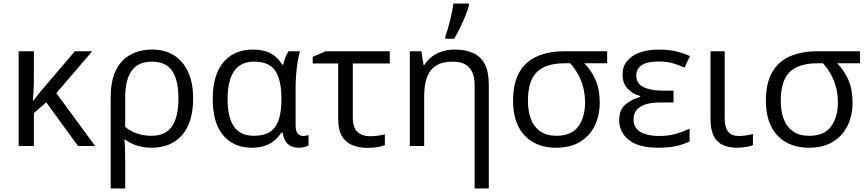

<svg xmlns="http://www.w3.org/2000/svg" viewBox="-20 -825 4904 1085"><path d="M501 -535.2 298.3 -298.8 517.6 0H420.9L241.2 -246.6L171.4 -186V0H85.4V-535.2H171.4V-395.5Q171.4 -355.5 169.7 -316.7Q168 -277.8 165.5 -254.9H167.5Q177.2 -268.1 188.2 -281.5Q199.2 -294.9 208.5 -307.1L402.8 -535.2Z M1071.3 -268.1Q1071.3 -177.7 1043 -115.7Q1014.6 -53.7 961.9 -22Q909.2 9.8 835.9 9.8Q793.5 9.8 754.9 -2.2Q716.3 -14.2 687.5 -36.1H683.1Q685.5 -18.1 686.5 16.4Q687.5 50.8 687.5 94.2V240.2H605.5V-275.9Q605.5 -366.2 634 -425.8Q662.6 -485.4 715.6 -515.1Q768.6 -544.9 841.3 -544.9Q910.2 -544.9 961.9 -513.2Q1013.7 -481.4 1042.5 -419.7Q1071.3 -357.9 1071.3 -268.1ZM837.9 -476.6Q761.2 -476.6 724.4 -425.5Q687.5 -374.5 687.5 -273.9V-107.9Q716.8 -83 755.1 -70.3Q793.5 -57.6 835.4 -57.6Q915.5 -57.6 951.9 -110.8Q988.3 -164.1 988.3 -268.1Q988.3 -372.6 952.9 -424.6Q917.5 -476.6 837.9 -476.6Z M1415 -57.6Q1471.2 -57.6 1505.1 -79.6Q1539.1 -101.6 1554.7 -146.7Q1570.3 -191.9 1570.3 -260.7V-268.6Q1570.3 -371.1 1536.4 -423.8Q1502.4 -476.6 1415 -476.6Q1339.4 -476.6 1302.7 -422.4Q1266.1 -368.2 1266.1 -264.6Q1266.1 -162.1 1302 -109.9Q1337.9 -57.6 1415 -57.6ZM1401.9 9.8Q1302.2 9.8 1242.2 -59.6Q1182.1 -128.9 1182.1 -265.6Q1182.1 -400.9 1242.2 -472.9Q1302.2 -544.9 1410.2 -544.9Q1469.7 -544.9 1509.5 -523.4Q1549.3 -502 1574.7 -460H1580.6Q1584.5 -478.5 1592.3 -499Q1600.1 -519.5 1610.8 -535.2H1675.3Q1668 -512.7 1662.4 -478Q1656.7 -443.4 1653.6 -404.3Q1650.4 -365.2 1650.4 -328.6V-118.2Q1650.4 -84 1662.6 -70.3Q1674.8 -56.6 1692.9 -56.6Q1700.7 -56.6 1709.7 -58.3Q1718.8 -60.1 1723.6 -62V-2.4Q1718.8 0.5 1710 3.2Q1701.2 5.9 1690.7 7.8Q1680.2 9.8 1669.4 9.8Q1632.3 9.8 1609.1 -8.8Q1585.9 -27.3 1576.7 -76.2H1570.3Q1555.2 -52.7 1533.4 -33.2Q1511.7 -13.7 1479.7 -2Q1447.8 9.8 1401.9 9.8Z M2182.6 -535.2V-466.3H1973.6V-163.1Q1973.6 -104 2000 -79.6Q2026.4 -55.2 2070.8 -55.2Q2092.8 -55.2 2116 -58.3Q2139.2 -61.5 2154.8 -65.9V-4.9Q2140.6 1 2114.3 5.9Q2087.9 10.7 2059.1 10.7Q2012.7 10.7 1974.6 -3.4Q1936.5 -17.6 1913.8 -53.5Q1891.1 -89.4 1891.1 -154.3V-466.3H1747.1V-503.9L1820.3 -535.2Z M2549.3 -544.9Q2612.8 -544.9 2655.8 -524.4Q2698.7 -503.9 2720.5 -460.7Q2742.2 -417.5 2742.2 -348.6V240.2H2662.1V-343.3Q2662.1 -410.2 2631.8 -443.4Q2601.6 -476.6 2538.1 -476.6Q2479.5 -476.6 2444.1 -454.1Q2408.7 -431.6 2392.8 -387.9Q2377 -344.2 2377 -280.3V0H2295.9V-535.2H2361.3L2373.5 -458H2377.9Q2395 -486.3 2421.4 -505.6Q2447.8 -524.9 2480.5 -534.9Q2513.2 -544.9 2549.3 -544.9ZM2496.6 -606V-619.1Q2503.4 -637.7 2510.5 -661.1Q2517.6 -684.6 2523.7 -710Q2529.8 -735.4 2534.7 -760Q2539.6 -784.7 2542.5 -805.2H2629.9V-794.4Q2624.5 -771.5 2610.8 -737.8Q2597.2 -704.1 2580.1 -668.9Q2563 -633.8 2546.4 -606Z M3369.1 -246.6Q3369.1 -173.3 3341.1 -115.2Q3313 -57.1 3258.1 -23.7Q3203.1 9.8 3122.1 9.8Q3048.3 9.8 2993.7 -21Q2939 -51.8 2909.2 -110.8Q2879.4 -169.9 2879.4 -254.9Q2879.4 -354 2914.3 -415.8Q2949.2 -477.5 3014.4 -506.3Q3079.6 -535.2 3169.4 -535.2H3411.1V-467.3H3282.2Q3321.3 -428.7 3345.2 -374Q3369.1 -319.3 3369.1 -246.6ZM2963.4 -254.9Q2963.4 -197.3 2980 -152.8Q2996.6 -108.4 3032.2 -83Q3067.9 -57.6 3124.5 -57.6Q3209 -57.6 3247.6 -110.1Q3286.1 -162.6 3286.1 -245.1Q3286.1 -289.1 3276.4 -328.6Q3266.6 -368.2 3247.8 -402.8Q3229 -437.5 3202.1 -467.3H3169.4Q3064.9 -467.3 3014.2 -418.2Q2963.4 -369.1 2963.4 -254.9Z M3786.1 -312.5V-246.1H3714.8Q3663.1 -246.1 3628.7 -235.4Q3594.2 -224.6 3577.1 -203.1Q3560.1 -181.6 3560.1 -149.4Q3560.1 -116.2 3578.9 -95.7Q3597.7 -75.2 3630.4 -65.9Q3663.1 -56.6 3704.6 -56.6Q3759.3 -56.6 3801.5 -69.3Q3843.8 -82 3877 -97.7V-25.9Q3846.7 -10.3 3803.7 -0.2Q3760.7 9.8 3700.2 9.8Q3587.4 9.8 3533.2 -34.4Q3479 -78.6 3479 -145Q3479 -204.6 3513.9 -234.1Q3548.8 -263.7 3597.7 -277.3V-282.2Q3551.8 -295.9 3524.9 -325.9Q3498 -356 3498 -403.3Q3498 -449.2 3524.2 -480.7Q3550.3 -512.2 3596.2 -528.6Q3642.1 -544.9 3700.7 -544.9Q3757.3 -544.9 3798.3 -535.4Q3839.4 -525.9 3878.9 -507.8L3848.6 -442.9Q3815.9 -458 3781 -467.8Q3746.1 -477.5 3700.2 -477.5Q3638.2 -477.5 3606.9 -457Q3575.7 -436.5 3575.7 -397.5Q3575.7 -352.1 3617.4 -332.3Q3659.2 -312.5 3730.5 -312.5Z M4075.2 -535.2V-156.7Q4075.2 -106.4 4094.5 -81.5Q4113.8 -56.6 4155.3 -56.6Q4176.3 -56.6 4199.2 -60.3Q4222.2 -64 4234.9 -67.9V-4.9Q4221.2 1.5 4195.3 5.6Q4169.4 9.8 4144.5 9.8Q4100.6 9.8 4066.9 -4.6Q4033.2 -19 4014.2 -54.9Q3995.1 -90.8 3995.1 -154.8V-535.2Z M4797.9 -246.6Q4797.9 -173.3 4769.8 -115.2Q4741.7 -57.1 4686.8 -23.7Q4631.8 9.8 4550.8 9.8Q4477.1 9.8 4422.4 -21Q4367.7 -51.8 4337.9 -110.8Q4308.1 -169.9 4308.1 -254.9Q4308.1 -354 4343 -415.8Q4377.9 -477.5 4443.1 -506.3Q4508.3 -535.2 4598.1 -535.2H4839.8V-467.3H4710.9Q4750 -428.7 4773.9 -374Q4797.9 -319.3 4797.9 -246.6ZM4392.1 -254.9Q4392.1 -197.3 4408.7 -152.8Q4425.3 -108.4 4460.9 -83Q4496.6 -57.6 4553.2 -57.6Q4637.7 -57.6 4676.3 -110.1Q4714.8 -162.6 4714.8 -245.1Q4714.8 -289.1 4705.1 -328.6Q4695.3 -368.2 4676.5 -402.8Q4657.7 -437.5 4630.9 -467.3H4598.1Q4493.7 -467.3 4442.9 -418.2Q4392.1 -369.1 4392.1 -254.9Z"/></svg>

Font: Wonky
Style: Regular
Weight: 400
Designer: Monotype Design Team
Foundry: Monotype Imaging Inc.
Version: Version 3.000